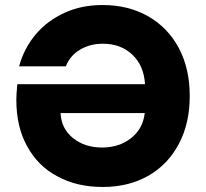

<svg xmlns="http://www.w3.org/2000/svg" viewBox="-20 -736 818 764"><path d="M388 -716C388 -716 388 -716 388 -716C333 -716 282 -706 237 -685C191 -664 153 -636 122 -599C91 -562 69 -520 56 -472C56 -472 242 -472 242 -472C242 -472 242 -472 242 -472C253 -500 271 -522 298 -538C324 -554 355 -562 390 -562C390 -562 390 -562 390 -562C436 -562 475 -548 506 -519C537 -490 554 -451 557 -401C557 -401 49 -401 49 -401C49 -401 49 -401 49 -401C46 -373 45 -352 45 -339C45 -339 45 -339 45 -339C45 -268 59 -206 88 -154C117 -101 157 -61 209 -34C260 -6 320 8 389 8C389 8 389 8 389 8C458 8 518 -7 571 -37C623 -67 663 -109 692 -164C721 -219 735 -282 735 -354C735 -354 735 -354 735 -354C735 -426 721 -489 692 -544C663 -599 622 -641 570 -671C517 -701 457 -716 388 -716ZM386 -149C386 -149 386 -149 386 -149C339 -149 301 -162 270 -187C239 -212 223 -245 221 -286C221 -286 556 -286 556 -286C556 -286 556 -286 556 -286C551 -243 532 -210 501 -186C469 -161 431 -149 386 -149Z"/></svg>

Font: Girnar Poppins
Style: Bold
Weight: 500
Designer: Ninad Kale (Devanagari), Jonny Pinhorn (Latin)
Foundry: Indian Type Foundry
Version: ""